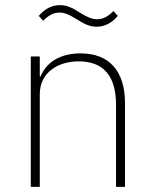

<svg xmlns="http://www.w3.org/2000/svg" viewBox="-20 -728 599 748"><path d="M356 -624C389 -624 416 -639 439 -666L422 -685C401 -664 382 -653 358 -653C340 -653 321 -660 291 -679C260 -699 239 -708 214 -708C181 -708 154 -693 131 -666L148 -647C169 -668 188 -679 212 -679C230 -679 249 -672 279 -653C310 -633 331 -624 356 -624ZM135 0V-361C135 -447 208 -489 286 -489C380 -489 432 -436 432 -320V0H467V-326C467 -452 405 -520 294 -520C206 -520 158 -479 138 -430H135V-508H100V0Z"/></svg>

Font: IBM Plex Arabic ExtraLight
Style: Regular
Weight: 200
Designer: Mike Abbink, Paul van der Laan, Pieter van Rosmalen, Wael Morcos, Khajak Apelian
Foundry: Bold Monday
Version: Version 1.0